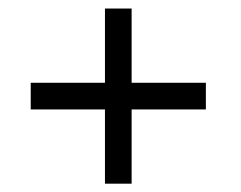

<svg xmlns="http://www.w3.org/2000/svg" viewBox="-20 -557 566 450"><path d="M288.5 -126.5H226V-300.5H52V-363H226V-537H288.5V-363H462.5V-300.5H288.5Z"/></svg>

Font: Lucymar Sans
Style: Regular
Weight: 400
Foundry: The League of Moveable Type (original font) / Main changes by Cristiano Sobral with portions from Mirco Monsees
Version: Version 2.001;August 30, 2020;FontCreator 13.0.0.2681 64-bit